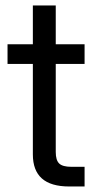

<svg xmlns="http://www.w3.org/2000/svg" viewBox="-20 -676 351 696"><path d="M286.6 -515.6V-444.3H7.3V-515.6ZM99.1 -656.2H182.1V-125Q182.1 -95.2 194.6 -83.3Q207 -71.3 238.8 -71.3Q250 -71.3 262.9 -71.3Q275.9 -71.3 286.6 -71.3V0Q273.9 0 258.8 0Q243.7 0 231 0Q164.6 0 131.8 -29.1Q99.1 -58.1 99.1 -116.2Z"/></svg>

Font: Inter Khmer Looped
Style: Regular
Weight: 400
Designer: Rasmus Andersson, Sovichet Tep
Foundry: Anagata Design
Version: Version 1.000